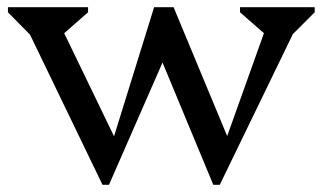

<svg xmlns="http://www.w3.org/2000/svg" viewBox="-20 -500 894 532"><path d="M264 12 40 -452H73V-394L2 -466V-480H224V-466L151 -402H141V-443L313 -87H285L407 -480H437L458 -390L282 12ZM571 12 414 -366 428 -480H461L624 -88H597L727 -452L728 -403H717L645 -466V-480H852V-466L781 -395V-452H814L589 12Z"/></svg>

Font: Platypi Light
Style: Regular
Weight: 300
Designer: David Sargent
Foundry: Bolt Cutter Type
Version: Version 1.200